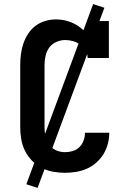

<svg xmlns="http://www.w3.org/2000/svg" viewBox="-20 -838 640 940"><path d="M298 8Q268 8 238.5 2.5Q209 -3 183 -16.5Q157 -30 136 -52Q115 -74 102 -100.5Q89 -127 84 -156.5Q79 -186 79 -215V-520Q79 -546 82.5 -573Q86 -600 94.5 -625Q103 -650 118 -673Q133 -696 154.5 -712Q176 -728 202 -735.5Q228 -743 255 -743Q277 -743 299 -738Q321 -733 341.5 -723Q362 -713 379 -698.5Q396 -684 409 -665V-735H513V-554H409Q409 -574 398.5 -591Q388 -608 372.5 -619.5Q357 -631 338 -636.5Q319 -642 299 -642Q277 -642 255.5 -632.5Q234 -623 221 -605Q208 -587 203 -564.5Q198 -542 198 -520V-215Q198 -193 202.5 -170.5Q207 -148 220 -130Q233 -112 254 -102.5Q275 -93 298 -93Q317 -93 336 -98.5Q355 -104 369 -118Q383 -132 389.5 -150.5Q396 -169 396 -188H515Q515 -161 508 -134Q501 -107 486.5 -83.5Q472 -60 451 -41.5Q430 -23 405 -12Q380 -1 352.5 3.5Q325 8 298 8ZM164 82 109 64 436 -818 491 -800Z"/></svg>

Font: Iosevka Etoile
Style: Bold
Weight: 700
Designer: Belleve Invis
Foundry: Belleve Invis
Version: Version 28.1.0; ttfautohint (v1.8.4)